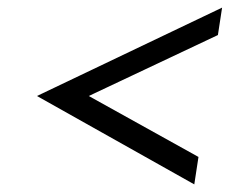

<svg xmlns="http://www.w3.org/2000/svg" viewBox="-20 -534 603 504"><path d="M77 -282 490 -50 501 -122 213 -282 552 -442 563 -514Z"/></svg>

Font: Charger Sport
Style: ExtObl
Weight: 400
Designer: Jasper
Foundry: Cannot Into Space Fonts
Version: Version 1.1